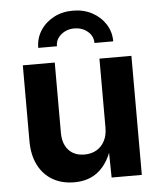

<svg xmlns="http://www.w3.org/2000/svg" viewBox="-55 -822 732 877"><g transform="rotate(-5 311.5 -384.0)"><path d="M250.3 6.8Q193.8 6.8 151.4 -17.8Q109 -42.5 85.7 -88.7Q62.4 -134.9 62.4 -198.7V-545.9H208.8V-224.2Q208.8 -173.3 235.2 -144.4Q261.5 -115.5 307.8 -115.5Q339 -115.5 362.7 -129Q386.5 -142.6 400.1 -168.3Q413.7 -194 413.7 -229.8V-545.9H560.3V0H421.8L419.7 -136.3H428.3Q406.6 -67.5 362.6 -30.3Q318.6 6.8 250.3 6.8ZM311.5 -774.8Q360.8 -774.8 399.5 -754.1Q438.2 -733.4 460.8 -698.3Q483.4 -663.1 483.4 -619.1H397.3Q397.3 -651.3 372 -672.3Q346.8 -693.3 311.4 -693.3Q276 -693.3 250.6 -672.3Q225.2 -651.3 225.2 -619.1H139.6Q139.6 -663.1 162.2 -698.3Q184.7 -733.4 223.6 -754.1Q262.5 -774.8 311.5 -774.8Z"/></g></svg>

Font: Inter Variable LoSnoCo
Style: Regular
Weight: 400
Designer: Rasmus Andersson
Foundry: rsms
Version: Version 4.000;git-a52131595; featfreeze: case,dlig,ss01,ss02